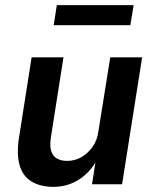

<svg xmlns="http://www.w3.org/2000/svg" viewBox="-20 -717 600 747"><path d="M188 10Q137 10 102.5 -11Q68 -32 56 -75Q44 -118 54 -182L103 -494H227L179 -189Q173 -155 178 -133.5Q183 -112 199.5 -101.5Q216 -91 241 -91Q272 -91 297.5 -106Q323 -121 341 -147Q359 -173 363 -207L409 -494H533L455 0H338L353 -97H358Q331 -46 286.5 -18Q242 10 188 10ZM189 -619 201 -697H500L487 -619Z"/></svg>

Font: Nunito Sans 10pt SemiCondensed
Style: Bold Italic
Weight: 700
Width: 4
Italic angle: -9°
Designer: Vernon Adams
Foundry: Vernon Adams
Version: Version 3.101;gftools[0.9.27]